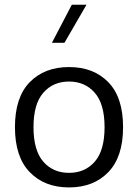

<svg xmlns="http://www.w3.org/2000/svg" viewBox="-20 -797 590 822"><path d="M275.5 -447.9Q343.8 -447.9 385.7 -399.8Q427.7 -351.7 427.7 -252.6Q427.7 -153.2 385.9 -105.1Q344.1 -57 275.5 -57Q206.9 -57 165.2 -105.1Q123.4 -153.2 123.4 -252.6Q123.4 -351.7 165.3 -399.8Q207.2 -447.9 275.5 -447.9ZM275.5 -509.9Q170.3 -509.9 107.1 -445Q44 -380.1 44 -252.6Q44 -125.3 107.3 -60Q170.6 5.4 275.5 5.4Q380.5 5.4 443.7 -60Q506.9 -125.3 506.9 -252.6Q506.9 -380.1 443.8 -445Q380.8 -509.9 275.5 -509.9ZM287.4 -776.7 202.3 -613.9H256L350.3 -776.7Z"/></svg>

Font: Estedad VF
Style: Regular
Weight: 100
Designer: Amin Abedi
Version: Version 7.3